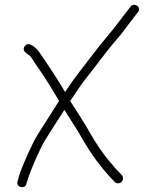

<svg xmlns="http://www.w3.org/2000/svg" viewBox="-20 -739 607 793"><path d="M488.1 -1C488.3 -6.3 486.9 -11 483.8 -15L471.5 -28C463.2 -36 453.1 -47.3 441.2 -62C409.7 -97 379.8 -141.7 352.9 -188C327.4 -234.1 297.5 -278 269.9 -322C301 -369.3 324.8 -403 341.2 -423C373.4 -463.2 413.7 -518.7 444.1 -555C468 -583.3 485.6 -603.1 505.1 -631C518.2 -648.8 531.3 -664.2 542.6 -680L550.1 -689C565.2 -709.9 535.8 -730.6 519.3 -712L512.8 -703C500.1 -687.6 487.6 -671.1 474.2 -653C438.6 -604.8 405.4 -570 366.1 -518C321.3 -457.9 297.1 -431.9 248.8 -359C219.7 -407.9 192.4 -449.9 161.9 -495C146.5 -518.3 136.2 -532.3 131.1 -537C122.1 -545.3 96.2 -569.2 81.7 -547.5C71.4 -532.1 84.3 -522.5 93 -516C108.8 -506.3 109 -501.6 128.7 -472C161 -425.7 189.3 -381.6 219.3 -330C220.5 -327.3 222 -324.7 223.9 -322C222.4 -319.3 221.3 -317.7 220.6 -317C181.4 -255.7 153.1 -211 135.6 -183C112.1 -145.4 70.4 -51.6 57.5 -9L52.4 11C45 35.6 84.8 43.6 89 20L94.9 1C107.7 -39.4 145.6 -127.3 168.6 -164C184.6 -190 210.4 -230.3 245.9 -285C269.9 -245.9 295.7 -208.8 318.8 -168C354.7 -104 396.7 -47.8 442 0L454.3 13C458.1 16.3 462.7 18 468.1 18C478.6 18 487.5 9.6 488.1 -1Z"/></svg>

Font: Just Breathe
Style: Obl1
Weight: 400
Foundry: Cannot Into Space Fonts
Version: Version 0.72